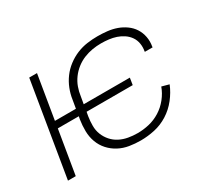

<svg xmlns="http://www.w3.org/2000/svg" viewBox="-108 -719 1015 919"><g transform="rotate(-30 400.0 -260.0)"><path d="M438 8Q406 8 375.5 3Q345 -2 318.5 -16Q292 -30 272 -52Q252 -74 241.5 -102.5Q231 -131 230.5 -162.5Q230 -194 235 -226L238 -241H122L82 0H39L125 -520H168L128 -279H244L252 -326Q256 -354 267 -382Q278 -410 296 -434.5Q314 -459 339 -478Q364 -497 392 -508.5Q420 -520 449 -524Q478 -528 506 -528Q534 -528 560.5 -525Q587 -522 611 -513.5Q635 -505 656 -490Q677 -475 690.5 -454Q704 -433 709 -407Q714 -381 709 -354V-350H666V-353Q670 -374 666.5 -395Q663 -416 651.5 -432.5Q640 -449 623 -460.5Q606 -472 586.5 -478.5Q567 -485 546 -487.5Q525 -490 504 -490Q480 -490 456 -486Q432 -482 408.5 -472.5Q385 -463 364.5 -447Q344 -431 329 -410.5Q314 -390 305.5 -366.5Q297 -343 294 -319L287 -279H542L536 -241H281L277 -219Q273 -194 273 -168Q273 -142 282 -119.5Q291 -97 307 -79Q323 -61 344.5 -50Q366 -39 391 -34.5Q416 -30 442 -30Q474 -30 506 -37.5Q538 -45 567 -63Q596 -81 618 -108.5Q640 -136 651 -167L691 -156Q676 -119 650 -86Q624 -53 589 -31Q554 -9 515 -0.5Q476 8 438 8Z"/></g></svg>

Font: Iosevka Aile Extralight
Style: Italic
Weight: 200
Italic angle: -9°
Designer: Belleve Invis
Foundry: Belleve Invis
Version: Version 31.1.0; ttfautohint (v1.8.4)